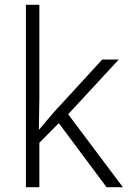

<svg xmlns="http://www.w3.org/2000/svg" viewBox="-20 -780 534 800"><path d="M144 -374Q144 -342 143 -307.5Q142 -273 142 -240H143Q156 -255 172.5 -275Q189 -295 204 -312L406 -532H475L264 -304L492 0H424L225 -267L144 -185V0H88V-760H144Z"/></svg>

Font: Noto Sans Bengali UI Light
Style: Regular
Weight: 300
Designer: Jelle Bosma - Monotype Design Team
Foundry: Monotype Imaging Inc.
Version: Version 2.003; ttfautohint (v1.8.4.7-5d5b)